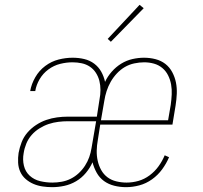

<svg xmlns="http://www.w3.org/2000/svg" viewBox="-20 -767 840 795"><path d="M502 8Q477 8 453 2Q429 -4 410.5 -17.5Q392 -31 380.5 -51.5Q369 -72 363 -95Q353 -72 335.5 -51Q318 -30 295 -16.5Q272 -3 246.5 2.5Q221 8 196 8Q176 8 156 5Q136 2 118.5 -5.5Q101 -13 86.5 -25.5Q72 -38 64 -55.5Q56 -73 55 -93.5Q54 -114 57 -134Q61 -156 69.5 -178Q78 -200 93.5 -218Q109 -236 129.5 -249.5Q150 -263 172 -270.5Q194 -278 216.5 -281Q239 -284 261 -284H381L392 -355Q396 -375 396 -394.5Q396 -414 391.5 -432Q387 -450 377 -465.5Q367 -481 352 -491Q337 -501 318.5 -505Q300 -509 280 -509Q255 -509 229 -502.5Q203 -496 180.5 -479.5Q158 -463 144 -439Q130 -415 126 -390H105Q110 -419 126 -447Q142 -475 167.5 -494Q193 -513 222.5 -520.5Q252 -528 281 -528Q306 -528 329 -522.5Q352 -517 370 -503.5Q388 -490 399 -470.5Q410 -451 415 -428Q425 -450 442.5 -470Q460 -490 482 -503.5Q504 -517 528.5 -522.5Q553 -528 576 -528Q601 -528 624 -522Q647 -516 664.5 -502.5Q682 -489 693 -468.5Q704 -448 708.5 -425.5Q713 -403 712 -379Q711 -355 707 -330L694 -251H395L385 -187Q381 -165 380.5 -143.5Q380 -122 384.5 -101.5Q389 -81 399 -63Q409 -45 425 -33Q441 -21 462 -16Q483 -11 504 -11Q529 -11 553.5 -18Q578 -25 599.5 -41Q621 -57 636.5 -78.5Q652 -100 662 -124L680 -116Q669 -90 651.5 -66Q634 -42 609.5 -24.5Q585 -7 557 0.5Q529 8 502 8ZM398 -269H676L687 -333Q690 -355 691 -376Q692 -397 688.5 -417Q685 -437 676 -455Q667 -473 652 -485.5Q637 -498 617.5 -503.5Q598 -509 577 -509Q557 -509 536 -504.5Q515 -500 497 -489.5Q479 -479 464 -463Q449 -447 438.5 -428.5Q428 -410 421.5 -390Q415 -370 412 -350ZM197 -11Q216 -11 235.5 -14.5Q255 -18 273 -27Q291 -36 306 -50Q321 -64 332 -81Q343 -98 349.5 -116.5Q356 -135 359 -154L378 -265H261Q242 -265 221.5 -262.5Q201 -260 181.5 -253.5Q162 -247 143.5 -235.5Q125 -224 111 -208Q97 -192 89 -172.5Q81 -153 78 -133Q73 -106 79 -81Q85 -56 103 -39.5Q121 -23 146 -17Q171 -11 197 -11ZM439 -594 426 -606 558 -747 575 -733Z"/></svg>

Font: Iosevka Aile Thin
Style: Italic
Weight: 100
Italic angle: -9°
Designer: Belleve Invis
Foundry: Belleve Invis
Version: Version 31.1.0; ttfautohint (v1.8.4)